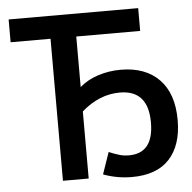

<svg xmlns="http://www.w3.org/2000/svg" viewBox="-52 -762 825 824"><g transform="rotate(-5 361.0 -350.0)"><path d="M187 -611.8H15.1V-710H573.2V-611.8H297.9V-394Q331.1 -422.9 377.4 -438Q424.3 -453.1 475.1 -453.1Q581.1 -453.1 640.6 -392.1Q700.2 -331.1 700.2 -216.8Q700.2 -108.4 645 -48.8Q590.8 9.8 483.9 9.8Q419.9 9.8 360.8 -12.2L393.1 -106Q415.5 -96.2 439 -89.4Q457 -84 479 -84Q585 -84 585 -216.8Q585 -356 462.9 -356Q374.5 -356 297.9 -289.1V0H187Z"/></g></svg>

Font: Rising Sun DemiBold
Style: DemiBold
Weight: 600
Designer: Matt McInerney, Pablo Impallari, Rodrigo Fuenzalida
Foundry: Matt McInerney, Pablo Impallari, Rodrigo Fuenzalida
Version: Version 1.000